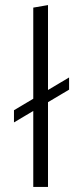

<svg xmlns="http://www.w3.org/2000/svg" viewBox="-20 -736 320 756"><path d="M111 0V-706L169 -716V0ZM35 -254V-302L252 -431V-383Z"/></svg>

Font: Ysabeau Office Light
Style: Regular
Weight: 300
Designer: Christian Thalmann (Catharsis Fonts)
Version: Version 2.001;gftools[0.9.30]; featfreeze: tnum,lnum,ss02